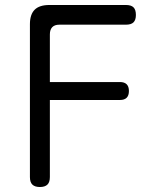

<svg xmlns="http://www.w3.org/2000/svg" viewBox="-20 -750 640 770"><path d="M180 -421H461Q479 -421 488 -412Q497 -403 497 -385Q497 -367 488 -358Q479 -349 461 -349H180V-40Q180 -19 170 -9.5Q160 0 140 0Q120 0 110 -9.5Q100 -19 100 -40V-653Q100 -692 119 -711Q138 -730 178 -730H485Q506 -730 515.5 -720.5Q525 -711 525 -690Q525 -670 515.5 -660.5Q506 -651 485 -651H218Q199 -651 189.5 -641Q180 -631 180 -612Z"/></svg>

Font: Maple Mono NL Light
Style: Regular
Weight: 300
Monospace: yes
Designer: subframe7536
Version: Version 7.000